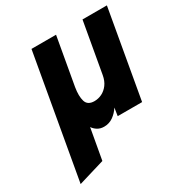

<svg xmlns="http://www.w3.org/2000/svg" viewBox="-166 -638 923 968"><g transform="rotate(-30 295.5 -154.0)"><path d="M26 203 152 -511H295L246 -234Q238 -185.5 247.2 -154.8Q256.5 -124 296 -124Q318.5 -124 339.5 -134.2Q360.5 -144.5 376 -165.2Q391.5 -186 397 -217L449 -511H591L501 0H359L366 -46Q351 -22 327.5 -5Q304 12 274 12Q252.5 12 236.8 2.5Q221 -7 211 -22L179 157Z"/></g></svg>

Font: Overpass Black
Style: Italic
Weight: 900
Italic angle: -10°
Designer: Delve Withrington, Dave Bailey, Thomas Jockin
Foundry: Delve Fonts LLC
Version: Version 4.000